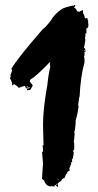

<svg xmlns="http://www.w3.org/2000/svg" viewBox="-20 -726 391 769"><path d="M279.3 -706.1H281.2V-702.1L277.3 -696.3V-694.3Q283.7 -694.3 289.1 -680.7Q290.5 -680.7 300.8 -678.7V-682.6L304.7 -680.7Q305.2 -684.6 308.6 -684.6H312.5V-672.9Q318.4 -667 320.3 -651.4L324.2 -653.3H330.1Q330.1 -646 334 -641.6Q334 -639.6 332 -639.6L334 -629.9V-624Q334 -613.3 324.2 -610.4L326.2 -606.4V-592.8H322.3V-588.9Q322.3 -582 320.3 -571.3L322.3 -567.4L316.4 -534.2Q322.3 -533.2 322.3 -518.6H318.4V-506.8Q318.4 -501 316.4 -501L318.4 -491.2V-475.6Q302.7 -420.9 298.8 -338.9Q296.9 -338.9 293 -303.7Q293 -301.8 294.9 -301.8Q291 -267.6 283.2 -245.1Q283.2 -217.8 277.3 -194.3Q277.3 -192.4 279.3 -192.4Q276.9 -162.6 275.4 -157.2Q277.3 -153.8 277.3 -149.4V-127.9L271.5 -120.1L275.4 -118.2Q273.4 -86.9 267.6 -86.9L269.5 -77.1Q265.6 -75.2 263.7 -75.2L265.6 -71.3L257.8 -51.8V-47.9L259.8 -43.9Q248 -37.1 248 -34.2Q250 -34.2 250 -32.2Q245.1 -32.2 238.3 -12.7Q230 -12.7 224.6 -1Q221.2 -1 210.9 8.8L212.9 18.6Q212.9 22.5 209 22.5Q209 19.5 201.2 14.6H199.2V20.5H189.5Q187.5 20.5 187.5 18.6L183.6 20.5Q166.5 20.5 158.2 1Q158.2 -4.4 148.4 -8.8Q148.4 -19 152.3 -71.3Q148.4 -111.3 148.4 -118.2H152.3V-129.9L150.4 -143.6H154.3Q154.3 -150.9 152.3 -225.6Q152.3 -290.5 169.9 -387.7Q173.8 -428.2 181.6 -460L179.7 -463.9V-473.6L181.6 -477.5H179.7Q124.5 -419.9 101.6 -407.2L99.6 -403.3V-399.4L111.3 -383.8L101.6 -366.2L89.8 -364.3L87.9 -368.2V-370.1Q98.6 -374 99.6 -374V-376H93.8Q93.8 -372.1 84 -372.1L80.1 -381.8Q73.7 -381.8 54.7 -374Q50.3 -381.8 35.2 -389.6Q35.2 -386.7 29.3 -383.8L27.3 -387.7H29.3Q26.9 -401.9 19.5 -413.1Q23.4 -418 23.4 -418.9L21.5 -422.9L29.3 -446.3Q25.4 -446.3 25.4 -450.2Q47.9 -490.2 152.3 -610.4Q157.2 -610.4 183.6 -643.6Q196.8 -668.9 228.5 -690.4Q242.7 -697.8 273.4 -704.1Q273.4 -702.1 275.4 -702.1Q275.9 -706.1 279.3 -706.1ZM316.4 -526.4V-522.5H318.4V-526.4ZM85.9 -376H91.8V-379.9H89.8Q85.9 -379.4 85.9 -376ZM210.9 -6.8V-4.9H214.8V-6.8ZM205.1 10.7Q205.6 14.6 209 14.6V10.7Z"/></svg>

Font: Mister Brush
Style: Regular
Weight: 400
Designer: GGBotNet
Foundry: GGBotNet
Version: 1.00